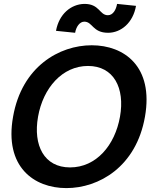

<svg xmlns="http://www.w3.org/2000/svg" viewBox="-20 -948 810 984"><path d="M320 16C487 16 678 -93 723 -350C768 -607 617 -716 450 -716C284 -716 92 -607 47 -350C1 -93 154 16 320 16ZM175 -350C201 -497 299 -610 431 -610C563 -610 621 -497 595 -350C569 -203 473 -90 339 -90C206 -90 149 -203 175 -350ZM267 -790 365 -780C370 -810 388 -837 412 -837C455 -837 454 -780 534 -780C600 -780 662 -831 677 -918L580 -928C575 -898 559 -870 533 -870C489 -870 491 -929 411 -928C344 -926 283 -877 267 -790Z"/></svg>

Font: Uncut Sans Semibold
Style: Italic
Weight: 600
Italic angle: -10°
Designer: Kasper Nordkvist
Foundry: Uncut Type
Version: Version 1.111;FEAKit 1.0